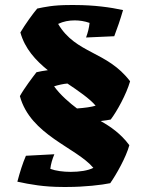

<svg xmlns="http://www.w3.org/2000/svg" viewBox="-20 -628 586 763"><path d="M128 -594C113 -577 79 -530 61 -499C79 -434 122 -388 170 -349C153 -347 139 -344 125 -341C111 -323 76 -277 59 -246C101 -91 283 -42 351 39C330 50 296 55 261 55C231 55 201 51 180 43C182 24 188 4 196 -15L83 -9C70 21 59 56 49 94C100 105 155 115 229 115H248C315 115 385 107 418 100C442 66 481 -3 494 -51C460 -97 419 -125 380 -147C397 -149 411 -151 420 -153C445 -186 482 -253 497 -305C405 -426 282 -413 211 -533C232 -543 254 -547 277 -547C296 -547 316 -544 336 -537C334 -517 329 -498 322 -479L434 -484C446 -515 458 -550 469 -588C419 -599 352 -608 279 -608H257C191 -608 157 -600 128 -594ZM286 -197C259 -217 219 -251 195 -285C211 -290 232 -295 248 -296C287 -270 338 -235 360 -208C344 -203 316 -199 286 -197Z"/></svg>

Font: Ruslan Display
Style: Regular
Weight: 400
Designer: Denis Masharov, Vladimir Rabdu
Foundry: Denis Masharov, Vladimir Rabdu
Version: Version 1.001